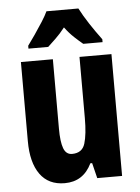

<svg xmlns="http://www.w3.org/2000/svg" viewBox="-54 -809 627 862"><g transform="rotate(-5 259.0 -378.0)"><path d="M462 -549V0H350L333 -69H325Q287 10 203 10Q130 10 92 -43Q54 -96 54 -192V-549H198V-236Q198 -177 209 -147.5Q220 -118 247 -118Q293 -118 305.5 -159Q318 -200 318 -273V-549ZM332 -766Q349 -733 373.5 -695.5Q398 -658 427 -619V-606H340Q323 -620 301.5 -640Q280 -660 260 -687Q239 -660 217 -639Q195 -618 182 -606H93V-619Q107 -638 126 -665.5Q145 -693 162.5 -720.5Q180 -748 188 -766Z"/></g></svg>

Font: Noto Sans Sinhala ExtraCondensed ExtraBold
Style: Regular
Weight: 800
Width: 2
Designer: Jelle Bosma - Monotype Design Team
Foundry: Monotype Imaging Inc.
Version: Version 2.006; ttfautohint (v1.8.4.7-5d5b)